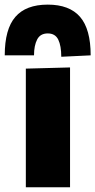

<svg xmlns="http://www.w3.org/2000/svg" viewBox="-57 -790 402 810"><path d="M52 0V-500.5L238.5 -505.5V0ZM201.5 -550.5Q201.5 -596.5 188.8 -622.8Q176 -649 144.5 -649Q113 -649 99.8 -623.5Q86.5 -598 86.5 -556.5H-37Q-37 -667 7.8 -718.8Q52.5 -770.5 144.5 -770.5Q236 -770.5 280.8 -718.8Q325.5 -667 325.5 -556.5Z"/></svg>

Font: Commissioner ExtraBold
Style: Regular
Weight: 800
Designer: Kostas Bartsokas
Foundry: Kostas Bartsokas
Version: Version 1.000; ttfautohint (v1.8.3)